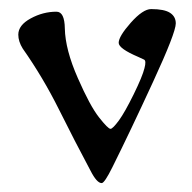

<svg xmlns="http://www.w3.org/2000/svg" viewBox="-20 -377 426 425"><path d="M369.1 -325.2Q369.1 -304.7 318.8 -195.8Q268.6 -86.9 229 -7.3Q211.4 28.3 205.1 28.3Q194.3 28.3 180.2 0.5Q146 -63.5 110.6 -134.5Q75.2 -205.6 30.3 -269.5Q20.5 -285.2 20.5 -300.3Q20.5 -321.3 47.9 -336.2Q75.2 -351.1 105 -351.1Q123 -351.1 123.5 -314Q124.5 -267.1 152.3 -204.1Q179.2 -142.6 199.2 -117.2Q219.2 -91.8 224.6 -91.8Q229.5 -91.8 243.2 -110.4Q256.3 -128.4 275.9 -168.2Q295.4 -208 299.8 -226.1Q304.2 -242.7 298.8 -245.1L286.1 -251Q242.7 -269.5 242.7 -282.2Q242.7 -296.4 269.5 -326.7Q296.4 -356.9 314.5 -356.9Q343.8 -356.9 356.4 -348.6Q369.1 -340.3 369.1 -325.2Z"/></svg>

Font: Eadui
Style: Medium
Weight: 500
Designer: Peter S. Baker
Version: Version 1.1